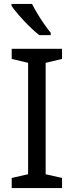

<svg xmlns="http://www.w3.org/2000/svg" viewBox="-20 -964 379 984"><path d="M298 0H40V-52L124 -71V-642L40 -662V-714H298V-662L214 -642V-71L298 -52ZM144 -944Q155 -922 171.5 -894.5Q188 -867 206.5 -840.5Q225 -814 240 -796V-784H181Q158 -802 129 -830.5Q100 -859 75.5 -887.5Q51 -916 39 -934V-944Z"/></svg>

Font: Noto Sans
Style: Regular
Weight: 400
Designer: Monotype Design Team
Foundry: Monotype Imaging Inc.
Version: Version 1.902